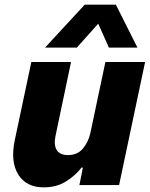

<svg xmlns="http://www.w3.org/2000/svg" viewBox="-20 -797 645 827"><path d="M174 -592 345 -777H479L572 -592H449L403 -695L311 -592ZM168 10Q93 10 58.5 -45.5Q24 -101 44 -195L115 -530H286L219 -211Q211 -172 224.5 -150.5Q238 -129 273 -129Q313 -129 336.5 -156.5Q360 -184 369 -223L434 -530H605L493 0H322L337 -75H331Q304 -40 263.5 -15Q223 10 168 10Z"/></svg>

Font: Be Vietnam Pro ExtraBold
Style: Italic
Weight: 800
Italic angle: -12°
Designer: Lam Bao, Tony Le, Vietanh Nguyen
Foundry: Yellow Type Foundry
Version: Version 1.002; ttfautohint (v1.8.3)